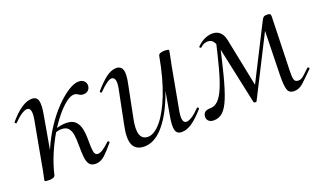

<svg xmlns="http://www.w3.org/2000/svg" viewBox="-51 -661 1575 939"><g transform="rotate(-20 736.5 -191.5)"><path d="M114.4 -7.2 100.4 -8.4Q110.6 -69.8 135.1 -127.5Q159.6 -185.2 191.5 -234Q223.4 -282.8 258.4 -318.9Q293.4 -355 325.4 -375.5Q357.4 -396 381 -396Q399.6 -396 409.9 -385.3Q420.2 -374.6 418.6 -359.2Q417.2 -345.8 408 -337.4Q398.8 -329 384.2 -329Q369.4 -329 359.7 -336.5Q350 -344 337.8 -344Q319.8 -344 295.2 -324.8Q270.6 -305.6 243.7 -272.5Q216.8 -239.4 191.7 -196.7Q166.6 -154 146.3 -105.4Q126 -56.8 114.4 -7.2ZM82.4 8Q68.2 8 63.6 6.3Q59 4.6 59 1.6Q59 -1.6 64.5 -24.8Q70 -48 74 -74L115 -297Q124.8 -355.6 98.4 -355.6Q86.8 -355.6 68.7 -344Q50.6 -332.4 29.2 -310Q26.2 -306 21.8 -310.5Q17.4 -315 21.2 -318.2Q54.8 -357.2 83.4 -376.1Q112 -395 137.6 -395Q162.4 -395 168.8 -373.3Q175.2 -351.6 165.6 -299.4L114.4 -7.2Q111.8 8 82.4 8ZM323 11Q301.6 11 291.4 -2.7Q281.2 -16.4 278.8 -42.7Q276.4 -69 276.4 -106.6Q276.6 -133.6 273.4 -155.8Q270.2 -178 258.9 -191.9Q247.6 -205.8 223.2 -205.8Q207.8 -205.8 189 -199.6L187.2 -212Q206.6 -220 223.1 -223.1Q239.6 -226.2 253.4 -226.2Q285.6 -226.2 301.5 -210.6Q317.4 -195 322.9 -169.8Q328.4 -144.6 328.2 -116.4Q328 -70.4 331.6 -50.7Q335.2 -31 350.4 -31Q362.2 -31 377.8 -41.4Q393.4 -51.8 412.8 -70.4Q416.6 -74.2 420.6 -69.8Q424.6 -65.4 420.8 -62.2Q394 -29.6 371.8 -9.3Q349.6 11 323 11Z M576.8 13Q534 13 518.9 -18.3Q503.8 -49.6 518.4 -119L554.2 -297Q560 -327.6 555.1 -341.4Q550.2 -355.2 538 -355.2Q527.2 -355.2 510.2 -342.8Q493.2 -330.4 472.4 -309Q468.4 -305 464.4 -309Q460.4 -313 464.4 -317Q497.2 -355 524 -375Q550.8 -395 576.6 -395Q601 -395 608.7 -373.2Q616.4 -351.4 604.6 -297L572.8 -138Q560.4 -80.4 570 -53Q579.6 -25.6 609.4 -25.6Q641.6 -25.6 676.9 -66.8Q712.2 -108 743.6 -187.1Q775 -266.2 795.4 -378.8L807.8 -377.8Q788 -261.4 752.6 -173.2Q717.2 -85 672.2 -36Q627.2 13 576.8 13ZM772.2 9Q747.4 9 741.1 -12.7Q734.8 -34.4 744.2 -86.6L795.4 -378.8Q798 -394 827.4 -394Q841.8 -394 846.3 -392.2Q850.8 -390.4 850.8 -387.6Q850.8 -384.4 845.8 -361.2Q840.8 -338 835.8 -312L794.8 -89Q785 -30.4 811.4 -30.4Q823 -30.4 841.1 -42Q859.2 -53.6 880.6 -76Q883.6 -80 888 -75.5Q892.4 -71 888.6 -67.8Q854.2 -28.8 826.5 -9.9Q798.8 9 772.2 9Z M1357 9Q1331.6 9 1324.3 -12.7Q1317 -34.4 1318 -86.6L1324.2 -347.8L1353.2 -375.6L1166.6 -7.2Q1165.4 -4 1158.8 -4.8Q1152.2 -5.6 1151.2 -9.6L1088.2 -304Q1081.4 -334 1071.1 -349.1Q1060.8 -364.2 1042 -364.2Q1032.8 -364.2 1023.5 -360.9Q1014.2 -357.6 1005.2 -348.6Q1001.4 -344.8 996.8 -348.2Q992.2 -351.6 996.2 -355.6Q1015 -374.4 1035.7 -383.7Q1056.4 -393 1077.4 -393Q1098.8 -393 1114.5 -379.6Q1130.2 -366.2 1136.2 -337.6L1190.8 -68.4L1163.6 -39.2L1329.8 -367.4Q1336.2 -380.2 1341.5 -384.2Q1346.8 -388.2 1360.2 -388.2Q1370.6 -388.2 1374.5 -384.6Q1378.4 -381 1378.4 -372.2L1370.2 -89Q1369.2 -61 1373.1 -46.8Q1377 -32.6 1394.2 -32.6Q1407.6 -32.6 1419.3 -42.3Q1431 -52 1455.8 -76Q1458.2 -79.2 1462.7 -75.1Q1467.2 -71 1464 -67.8Q1427.2 -31 1405.4 -11Q1383.6 9 1357 9ZM939.2 9Q920.8 9 911.5 -1.1Q902.2 -11.2 904.4 -26.6Q907.2 -41.6 917 -47.2Q926.8 -52.8 942.4 -52.8Q965 -52.8 983.1 -70.3Q1001.2 -87.8 1017 -124.9Q1032.8 -162 1048.8 -221.5Q1064.8 -281 1084 -365L1101.2 -361Q1077.2 -254.6 1058.9 -183.2Q1040.6 -111.8 1023.5 -69.6Q1006.4 -27.4 986.5 -9.2Q966.6 9 939.2 9Z"/></g></svg>

Font: Cormorant Garamond Light
Style: Italic
Weight: 300
Italic angle: -10°
Designer: Christian Thalmann (Catharsis Fonts)
Foundry: Catharsis Fonts
Version: Version 4.001